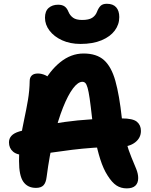

<svg xmlns="http://www.w3.org/2000/svg" viewBox="-20 -997 807 1027"><path d="M657.8 10.6Q626.8 10.6 602.9 -5Q579 -20.6 555.2 -58.6Q532.8 -93.2 516.1 -145.8Q499.4 -198.4 488.8 -257.4Q478.2 -316.4 472.2 -368Q465.2 -431.6 459.6 -470Q454 -508.4 448.5 -527.3Q443 -546.2 436.6 -552.8Q430.2 -559.4 420.6 -559.4Q397.2 -559.4 370.5 -524.1Q343.8 -488.8 317.1 -422Q290.4 -355.2 267.5 -261.2Q244.6 -167.2 229.4 -50.6Q225.8 -19.6 212.6 -5.8Q199.4 8 172.4 8Q127.8 8 104.8 -24.8Q81.8 -57.6 81.8 -135.8Q81.8 -199 90.3 -254.3Q98.8 -309.6 109.9 -360.8Q121 -412 129.5 -462.1Q138 -512.2 138.8 -564Q139 -582.4 149.8 -593.1Q160.6 -603.8 183 -603.8Q203 -603.8 224.3 -593.9Q245.6 -584 263.2 -558L203.8 -538.2Q243.8 -617 301.7 -663.9Q359.6 -710.8 427 -710.8Q497 -710.8 536.5 -675.3Q576 -639.8 597.2 -564Q618.4 -488.2 631.8 -365Q639.4 -293.2 653.8 -241.8Q668.2 -190.4 683.4 -154.5Q698.6 -118.6 708.9 -92.8Q719.2 -67 719.2 -44.6Q719.2 -18 704 -3.7Q688.8 10.6 657.8 10.6ZM121.2 -166.8Q72.2 -166.8 50.1 -185.7Q28 -204.6 28 -235.6Q28 -256 41.2 -270.5Q54.4 -285 82.4 -293.6Q188.2 -325.4 325.2 -344.5Q462.2 -363.6 631.8 -363.6Q690.8 -363.6 712.3 -345.7Q733.8 -327.8 733.8 -296.8Q733.8 -259.4 702.8 -235.4Q671.8 -211.4 619.8 -211.4Q544.6 -211.4 481.5 -206.8Q418.4 -202.2 365.6 -195.7Q312.8 -189.2 268.8 -182.6Q224.8 -176 188.5 -171.4Q152.2 -166.8 121.2 -166.8ZM410.4 -762Q355 -762 312.1 -781.6Q269.2 -801.2 244.9 -833.2Q220.6 -865.2 220.6 -902Q220.6 -937.6 240.4 -954.7Q260.2 -971.8 290.8 -971.8Q312.4 -971.8 325.4 -962.7Q338.4 -953.6 346.2 -933.8Q354.2 -914.4 370.7 -902.3Q387.2 -890.2 419.4 -890.2Q455.2 -890.2 473.1 -901.8Q491 -913.4 498.6 -933.2Q506.6 -954.4 517.9 -965.6Q529.2 -976.8 551.4 -976.8Q584.6 -976.8 601.3 -958.1Q618 -939.4 618 -905.6Q618 -865.8 593.8 -833.4Q569.6 -801 523.1 -781.5Q476.6 -762 410.4 -762Z"/></svg>

Font: Shantell Sans Light
Style: Regular
Weight: 300
Designer: Stephen Nixon, Anya Danilova, Shantell Martin
Foundry: Arrow Type
Version: Version 1.011;[c5ecc13dd]